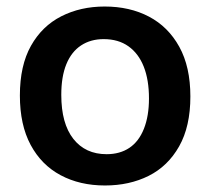

<svg xmlns="http://www.w3.org/2000/svg" viewBox="-20 -556 644 589"><path d="M302 13Q225 13 166 -18.5Q107 -50 74 -111.5Q41 -173 41 -263Q41 -355 75 -415.5Q109 -476 168 -506Q227 -536 301 -536Q378 -536 437 -505Q496 -474 530 -412.5Q564 -351 564 -260Q564 -168 529.5 -107Q495 -46 436 -16.5Q377 13 302 13ZM307 -83Q348 -83 377 -102.5Q406 -122 421.5 -161Q437 -200 437 -254Q437 -311 421 -351.5Q405 -392 374 -414Q343 -436 298 -436Q258 -436 228.5 -416.5Q199 -397 183.5 -359Q168 -321 168 -265Q168 -177 205 -130Q242 -83 307 -83Z"/></svg>

Font: Bricolage Grotesque 18pt SemiBold
Style: Regular
Weight: 600
Version: Version 1.001;gftools[0.9.33.dev8+g029e19f]